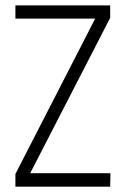

<svg xmlns="http://www.w3.org/2000/svg" viewBox="-20 -704 474 724"><path d="M38.1 0V-47.9L338.9 -633.8H38.1V-683.6H395.5V-636.7L93.8 -50.8H396.5L395.5 0Z"/></svg>

Font: Post No Bills Colombo
Style: Regular
Weight: 400
Designer: Kosala Senevirathne, Siva Puranthara, Lasantha Premarathna, Tharique Azeez
Foundry: Mooniak
Version: Version 1.220 ; ttfautohint (v1.6)